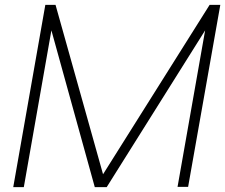

<svg xmlns="http://www.w3.org/2000/svg" viewBox="-20 -770 926 790"><path d="M754 -1H710.5L824 -645L419 0H370L191.5 -645L78 0H34.5L166.5 -750H208.5L404 -53L842.5 -750H886.5Z"/></svg>

Font: Russisch Sans ExtraLight
Style: Italic
Weight: 200
Width: 4
Italic angle: -10°
Designer: Michael Sharanda (font) & Cristiano Sobral (main changes)
Foundry: Michael Sharanda
Version: Version 2.00;September 8, 2020;FontCreator 13.0.0.2681 64-bi